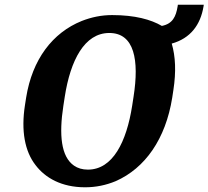

<svg xmlns="http://www.w3.org/2000/svg" viewBox="-20 -785 885 815"><path d="M86 -339C69 -230 85 -143 131 -84C172 -30 241 10 341 10C387 10 430 1 471 -16C596 -71 683 -195 711 -370L716 -403C728 -481 725 -545 709 -600C788 -622 831 -679 844 -758L845 -765H735L734 -758C727 -715 713 -684 667 -675C621 -702 553 -721 456 -721C410 -721 368 -712 327 -696C203 -646 117 -533 91 -371ZM249 -336 255 -375C279 -528 338 -645 444 -645C551 -645 571 -529 547 -375L541 -336C517 -183 459 -65 353 -65C329 -65 310 -71 294 -82C239 -120 230 -213 249 -336Z"/></svg>

Font: Aerodynamic
Style: BdObl
Weight: 500
Designer: Google
Version: Version 2.000980; 2014